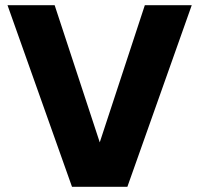

<svg xmlns="http://www.w3.org/2000/svg" viewBox="-20 -722 770 742"><path d="M365.5 -171.9 539.7 -701.9H721L472.2 0H258.3L9 -701.9H191.2Z"/></svg>

Font: Poppins Variable
Style: Regular
Weight: 100
Designer: Jonny Pinhorn
Foundry: Indian Type Foundry
Version: Version 6.000